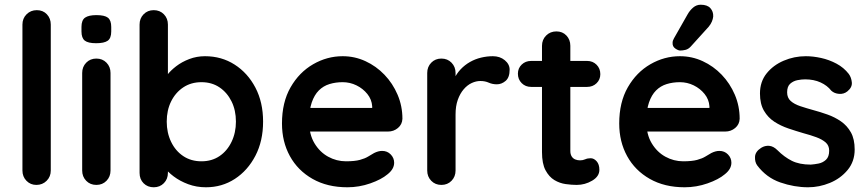

<svg xmlns="http://www.w3.org/2000/svg" viewBox="-20 -783 3674 813"><path d="M195 -61Q195 -35 177.5 -17.5Q160 0 134 0Q109 0 92 -17.5Q75 -35 75 -61V-679Q75 -705 92.5 -722.5Q110 -740 136 -740Q162 -740 178.5 -722.5Q195 -705 195 -679Z M448 -61Q448 -35 431 -17.5Q414 0 388 0Q362 0 345 -17.5Q328 -35 328 -61V-474Q328 -500 345 -517.5Q362 -535 388 -535Q414 -535 431 -517.5Q448 -500 448 -474ZM387 -600Q353 -600 339 -611Q325 -622 325 -650V-669Q325 -698 340.5 -708.5Q356 -719 388 -719Q423 -719 437 -708Q451 -697 451 -669V-650Q451 -621 436 -610.5Q421 -600 387 -600Z M848 -545Q918 -545 973.5 -509.5Q1029 -474 1061.5 -412Q1094 -350 1094 -268Q1094 -186 1061.5 -123.5Q1029 -61 974.5 -25.5Q920 10 852 10Q812 10 777 -3Q742 -16 715.5 -36Q689 -56 674.5 -76.5Q660 -97 660 -111L691 -124V-51Q691 -25 674 -7.5Q657 10 631 10Q605 10 588 -7Q571 -24 571 -51V-679Q571 -705 588 -722.5Q605 -740 631 -740Q657 -740 674 -722.5Q691 -705 691 -679V-425L674 -434Q674 -447 688 -465.5Q702 -484 726 -502.5Q750 -521 781.5 -533Q813 -545 848 -545ZM833 -435Q789 -435 756 -413Q723 -391 704.5 -353.5Q686 -316 686 -268Q686 -221 704.5 -182.5Q723 -144 756 -122Q789 -100 833 -100Q877 -100 909.5 -122Q942 -144 960.5 -182.5Q979 -221 979 -268Q979 -316 960.5 -353.5Q942 -391 909.5 -413Q877 -435 833 -435Z M1451 10Q1366 10 1303.5 -25.5Q1241 -61 1207.5 -122Q1174 -183 1174 -260Q1174 -350 1210.5 -413.5Q1247 -477 1306 -511Q1365 -545 1431 -545Q1482 -545 1527.5 -524Q1573 -503 1608 -466.5Q1643 -430 1663.5 -382Q1684 -334 1684 -280Q1683 -256 1665 -241Q1647 -226 1623 -226H1241L1211 -326H1578L1556 -306V-333Q1554 -362 1535.5 -385Q1517 -408 1489.5 -421.5Q1462 -435 1431 -435Q1401 -435 1375 -427Q1349 -419 1330 -400Q1311 -381 1300 -349Q1289 -317 1289 -268Q1289 -214 1311.5 -176.5Q1334 -139 1369.5 -119.5Q1405 -100 1445 -100Q1482 -100 1504 -106Q1526 -112 1539.5 -120.5Q1553 -129 1564 -135Q1582 -144 1598 -144Q1620 -144 1634.5 -129Q1649 -114 1649 -94Q1649 -67 1621 -45Q1595 -23 1548 -6.5Q1501 10 1451 10Z M1849 0Q1823 0 1806 -17.5Q1789 -35 1789 -61V-474Q1789 -500 1806 -517.5Q1823 -535 1849 -535Q1875 -535 1892 -517.5Q1909 -500 1909 -474V-380L1902 -447Q1913 -471 1930.5 -489.5Q1948 -508 1970 -520.5Q1992 -533 2017 -539Q2042 -545 2067 -545Q2097 -545 2117.5 -528Q2138 -511 2138 -488Q2138 -455 2121 -440.5Q2104 -426 2084 -426Q2065 -426 2049.5 -433Q2034 -440 2014 -440Q1996 -440 1977.5 -431.5Q1959 -423 1943.5 -405Q1928 -387 1918.5 -360.5Q1909 -334 1909 -298V-61Q1909 -35 1892 -17.5Q1875 0 1849 0Z M2229 -525H2466Q2490 -525 2506 -509Q2522 -493 2522 -469Q2522 -446 2506 -430.5Q2490 -415 2466 -415H2229Q2205 -415 2189 -431Q2173 -447 2173 -471Q2173 -494 2189 -509.5Q2205 -525 2229 -525ZM2336 -650Q2362 -650 2378.5 -632.5Q2395 -615 2395 -589V-144Q2395 -130 2400.5 -121Q2406 -112 2415.5 -108Q2425 -104 2436 -104Q2448 -104 2458 -108.5Q2468 -113 2481 -113Q2495 -113 2506.5 -100Q2518 -87 2518 -64Q2518 -36 2487.5 -18Q2457 0 2422 0Q2401 0 2375.5 -3.5Q2350 -7 2327.5 -20.5Q2305 -34 2290 -62Q2275 -90 2275 -139V-589Q2275 -615 2292.5 -632.5Q2310 -650 2336 -650Z M2879 10Q2794 10 2731.5 -25.5Q2669 -61 2635.5 -122Q2602 -183 2602 -260Q2602 -350 2638.5 -413.5Q2675 -477 2734 -511Q2793 -545 2859 -545Q2910 -545 2955.5 -524Q3001 -503 3036 -466.5Q3071 -430 3091.5 -382Q3112 -334 3112 -280Q3111 -256 3093 -241Q3075 -226 3051 -226H2669L2639 -326H3006L2984 -306V-333Q2982 -362 2963.5 -385Q2945 -408 2917.5 -421.5Q2890 -435 2859 -435Q2829 -435 2803 -427Q2777 -419 2758 -400Q2739 -381 2728 -349Q2717 -317 2717 -268Q2717 -214 2739.5 -176.5Q2762 -139 2797.5 -119.5Q2833 -100 2873 -100Q2910 -100 2932 -106Q2954 -112 2967.5 -120.5Q2981 -129 2992 -135Q3010 -144 3026 -144Q3048 -144 3062.5 -129Q3077 -114 3077 -94Q3077 -67 3049 -45Q3023 -23 2976 -6.5Q2929 10 2879 10ZM2860 -569Q2852 -569 2839.5 -577.5Q2827 -586 2828 -602Q2828 -611 2834 -621L2892 -723Q2901 -739 2915 -751Q2929 -763 2947 -763Q2975 -763 2988 -748.5Q3001 -734 3000 -713Q2999 -703 2994.5 -692Q2990 -681 2981 -670L2905 -586Q2895 -575 2883 -572Q2871 -569 2860 -569Z M3186 -83Q3176 -97 3177 -119Q3178 -141 3203 -157Q3219 -167 3237 -165.5Q3255 -164 3272 -147Q3301 -118 3333 -102Q3365 -86 3413 -86Q3428 -87 3446 -90.5Q3464 -94 3477.5 -106.5Q3491 -119 3491 -145Q3491 -167 3476 -180Q3461 -193 3436.5 -202Q3412 -211 3382 -219Q3351 -228 3318.5 -239Q3286 -250 3259 -267.5Q3232 -285 3215 -314Q3198 -343 3198 -387Q3198 -437 3226 -472Q3254 -507 3298.5 -526Q3343 -545 3392 -545Q3423 -545 3457 -537.5Q3491 -530 3522 -513.5Q3553 -497 3574 -470Q3585 -455 3587 -434Q3589 -413 3568 -396Q3553 -384 3533 -385.5Q3513 -387 3500 -399Q3483 -421 3454.5 -434Q3426 -447 3389 -447Q3374 -447 3356.5 -443.5Q3339 -440 3326 -428.5Q3313 -417 3313 -392Q3313 -369 3328 -355.5Q3343 -342 3368.5 -333.5Q3394 -325 3423 -317Q3453 -309 3484 -298Q3515 -287 3541 -269Q3567 -251 3583 -222.5Q3599 -194 3599 -150Q3599 -99 3569 -63Q3539 -27 3494 -8.5Q3449 10 3402 10Q3343 10 3284 -10.5Q3225 -31 3186 -83Z"/></svg>

Font: zvoove
Style: Bold
Weight: 700
Designer: Vernon Adams (Nunito) & Andrew Paglinawan (Quicksand)
Foundry: zvoove
Version: Version 3.006